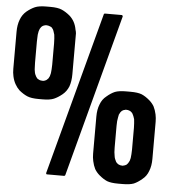

<svg xmlns="http://www.w3.org/2000/svg" viewBox="-85 -914 943 986"><g transform="rotate(5 386.5 -421.0)"><path d="M236.3 -417Q214.8 -399.4 194.3 -390.6Q173.8 -381.8 136.7 -381.8Q135.7 -381.8 133.8 -381.8Q131.8 -381.8 130.9 -381.8Q129.9 -381.8 127.9 -381.8Q124 -381.8 121.1 -381.8Q118.2 -381.8 115.2 -381.8Q77.1 -381.8 56.6 -390.6Q36.1 -399.4 14.6 -417Q1 -429.7 -8.8 -447.3Q-18.6 -464.8 -23.4 -487.3Q-25.4 -496.1 -26.4 -505.9Q-27.3 -515.6 -27.3 -525.4Q-27.3 -588.9 -27.3 -715.8Q-27.3 -752 -16.6 -779.3Q-6.8 -805.7 13.7 -823.2Q35.2 -840.8 55.7 -849.6Q76.2 -858.4 114.3 -858.4Q115.2 -858.4 117.2 -858.4Q118.2 -858.4 120.1 -858.4Q121.1 -858.4 123 -858.4Q127 -858.4 129.9 -858.4Q132.8 -858.4 135.7 -858.4Q172.9 -858.4 193.4 -849.6Q213.9 -840.8 235.4 -823.2Q250 -810.5 259.8 -793Q269.5 -775.4 273.4 -752.9Q276.4 -744.1 277.3 -734.4Q277.3 -724.6 277.3 -714.8Q277.3 -674.8 277.3 -594.7Q277.3 -570.3 277.3 -523.4Q277.3 -487.3 267.6 -460Q256.8 -433.6 236.3 -417ZM169.9 -672.9Q169.9 -686.5 168.9 -698.2Q168 -709 167 -717.8Q165 -726.6 162.1 -733.4Q160.2 -740.2 157.2 -745.1Q153.3 -750 150.4 -753.9Q146.5 -756.8 140.6 -758.8Q136.7 -760.7 131.8 -761.7Q127 -762.7 121.1 -762.7Q118.2 -762.7 115.2 -761.7Q112.3 -760.7 109.4 -759.8Q105.5 -758.8 100.6 -754.9Q96.7 -752 93.8 -747.1Q89.8 -742.2 87.9 -735.4Q85 -728.5 84 -719.7Q82 -710.9 82 -700.2Q81.1 -689.5 81.1 -675.8Q81.1 -639.6 81.1 -566.4Q81.1 -552.7 82 -541Q82 -530.3 84 -521.5Q85 -512.7 87.9 -505.9Q90.8 -499 93.8 -494.1Q96.7 -489.3 100.6 -485.4Q104.5 -482.4 109.4 -480.5Q113.3 -478.5 119.1 -477.5Q124 -476.6 129.9 -476.6Q132.8 -476.6 135.7 -477.5Q138.7 -478.5 140.6 -479.5Q145.5 -480.5 149.4 -484.4Q153.3 -487.3 157.2 -492.2Q160.2 -497.1 163.1 -503.9Q165 -510.7 167 -519.5Q168 -528.3 168.9 -539.1Q169.9 -549.8 169.9 -563.5Q169.9 -599.6 169.9 -672.9ZM508.8 -840.8Q434.6 -562.5 286.1 -3.9Q285.2 -2.9 283.2 -1Q282.2 0 281.2 0Q251 0 192.4 0Q192.4 0 190.4 0Q189.5 -1 188.5 -2Q188.5 -3.9 187.5 -4.9Q187.5 -5.9 187.5 -6.8Q261.7 -286.1 411.1 -843.8Q411.1 -845.7 413.1 -846.7Q414.1 -848.6 416 -848.6Q445.3 -848.6 503.9 -848.6Q504.9 -848.6 505.9 -847.7Q506.8 -846.7 507.8 -845.7Q508.8 -844.7 508.8 -843.8Q508.8 -842.8 508.8 -840.8ZM724.6 -317.4Q724.6 -253.9 724.6 -126Q724.6 -89.8 713.9 -63.5Q704.1 -36.1 682.6 -19.5Q661.1 -1 640.6 7.8Q620.1 15.6 583 15.6Q581.1 15.6 580.1 15.6Q578.1 15.6 577.1 15.6Q576.2 15.6 574.2 15.6Q570.3 15.6 567.4 15.6Q563.5 15.6 560.5 15.6Q523.4 15.6 502.9 7.8Q482.4 -1 460.9 -19.5Q446.3 -32.2 436.5 -48.8Q427.7 -66.4 422.9 -88.9Q420.9 -98.6 419.9 -107.4Q418.9 -117.2 418.9 -127Q418.9 -190.4 418.9 -318.4Q418.9 -354.5 429.7 -380.9Q439.5 -408.2 460.9 -424.8Q482.4 -443.4 502.9 -452.1Q523.4 -460 560.5 -460Q562.5 -460 563.5 -460Q565.4 -460 566.4 -460Q567.4 -460 569.3 -460Q573.2 -460 577.1 -460Q580.1 -460 583 -460Q620.1 -460 640.6 -452.1Q661.1 -443.4 682.6 -424.8Q697.3 -412.1 707 -395.5Q715.8 -377.9 720.7 -355.5Q722.7 -345.7 723.6 -336.9Q723.6 -327.1 724.6 -317.4ZM616.2 -276.4Q616.2 -290 615.2 -300.8Q614.3 -312.5 613.3 -321.3Q611.3 -329.1 608.4 -335.9Q605.5 -342.8 602.5 -348.6Q599.6 -353.5 595.7 -356.4Q591.8 -360.4 586.9 -362.3Q583 -363.3 578.1 -365.2Q573.2 -366.2 566.4 -366.2Q563.5 -365.2 560.5 -364.3Q557.6 -364.3 555.7 -363.3Q551.8 -361.3 546.9 -358.4Q543 -354.5 540 -350.6Q536.1 -344.7 533.2 -337.9Q531.2 -331.1 530.3 -323.2Q528.3 -314.5 527.3 -303.7Q526.4 -293 526.4 -279.3Q526.4 -242.2 526.4 -168Q526.4 -154.3 527.3 -143.6Q528.3 -131.8 530.3 -123Q531.2 -115.2 534.2 -108.4Q537.1 -101.6 540 -95.7Q543 -90.8 546.9 -87.9Q550.8 -84 555.7 -82Q559.6 -81.1 564.5 -79.1Q569.3 -78.1 576.2 -78.1Q579.1 -79.1 582 -80.1Q585 -80.1 586.9 -81.1Q590.8 -83 595.7 -85.9Q599.6 -89.8 602.5 -93.8Q606.4 -99.6 609.4 -106.4Q611.3 -113.3 613.3 -121.1Q614.3 -129.9 615.2 -140.6Q616.2 -151.4 616.2 -165Q616.2 -202.1 616.2 -276.4Z"/></g></svg>

Font: Typeface
Style: Regular
Weight: 400
Version: Version 1.0